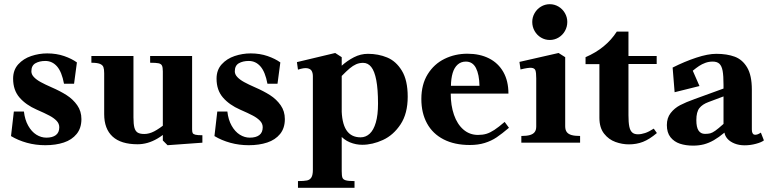

<svg xmlns="http://www.w3.org/2000/svg" viewBox="-20 -680 3672 915"><path d="M32.5 -31.5 46 -148.5H94Q98.5 -109 114.5 -80.8Q130.5 -52.5 153.2 -38.2Q176 -24 201 -24Q230 -24 246.2 -36.2Q262.5 -48.5 262.5 -73.5Q262.5 -91 249.5 -104.5Q236.5 -118 215.2 -129.2Q194 -140.5 155 -157.5Q103.5 -180 73 -215.2Q42.5 -250.5 42.5 -305Q42.5 -346.5 67 -373.5Q91.5 -400.5 128.8 -413Q166 -425.5 205 -425.5Q249 -425.5 285.8 -412.8Q322.5 -400 346.5 -382.5L333 -281H285Q274.5 -337.5 251.8 -363.5Q229 -389.5 196 -389.5Q168 -389.5 148.8 -378.5Q129.5 -367.5 129.5 -340Q129.5 -325.5 141.5 -312.8Q153.5 -300 174 -288.8Q194.5 -277.5 225.5 -264Q267 -246 297.5 -226.5Q328 -207 348 -178.5Q368 -150 368 -112.5Q368 -69.5 345.2 -41.5Q322.5 -13.5 284 -0.8Q245.5 12 196 12Q150 12 108.2 0.5Q66.5 -11 32.5 -31.5Z M476.5 -136V-331Q476.5 -350 472.8 -360.2Q469 -370.5 455.8 -375.8Q442.5 -381 415.5 -381V-413H616V-120.5Q616 -88.5 620.5 -71.8Q625 -55 636 -48.2Q647 -41.5 667.5 -41.5Q690.5 -41.5 714.8 -54Q739 -66.5 773.5 -94.5L777.5 -55Q754 -33.5 730.5 -19.8Q707 -6 683.2 0.8Q659.5 7.5 635.5 7.5Q556.5 7.5 516.5 -29.2Q476.5 -66 476.5 -136ZM756 -10.5V-339.5Q756 -359 751.8 -367.5Q747.5 -376 735.5 -378.5Q723.5 -381 695.5 -381V-413H895.5V-64Q895.5 -51.5 898.2 -46Q901 -40.5 911.2 -38Q921.5 -35.5 944.5 -35.5V0L778.5 12Z M1002 -31.5 1015.5 -148.5H1063.5Q1068 -109 1084 -80.8Q1100 -52.5 1122.8 -38.2Q1145.5 -24 1170.5 -24Q1199.5 -24 1215.8 -36.2Q1232 -48.5 1232 -73.5Q1232 -91 1219 -104.5Q1206 -118 1184.8 -129.2Q1163.5 -140.5 1124.5 -157.5Q1073 -180 1042.5 -215.2Q1012 -250.5 1012 -305Q1012 -346.5 1036.5 -373.5Q1061 -400.5 1098.2 -413Q1135.5 -425.5 1174.5 -425.5Q1218.5 -425.5 1255.2 -412.8Q1292 -400 1316 -382.5L1302.5 -281H1254.5Q1244 -337.5 1221.2 -363.5Q1198.5 -389.5 1165.5 -389.5Q1137.5 -389.5 1118.2 -378.5Q1099 -367.5 1099 -340Q1099 -325.5 1111 -312.8Q1123 -300 1143.5 -288.8Q1164 -277.5 1195 -264Q1236.5 -246 1267 -226.5Q1297.5 -207 1317.5 -178.5Q1337.5 -150 1337.5 -112.5Q1337.5 -69.5 1314.8 -41.5Q1292 -13.5 1253.5 -0.8Q1215 12 1165.5 12Q1119.5 12 1077.8 0.5Q1036 -11 1002 -31.5Z M1471 129.5V-317Q1471 -331.5 1465.5 -341.8Q1460 -352 1444.2 -354.8Q1428.5 -357.5 1400 -348L1395 -384L1577.5 -427.5L1608.5 -407.5V135.5Q1608.5 157.5 1611.8 166.5Q1615 175.5 1627.5 179.2Q1640 183 1669.5 183V215H1400V183Q1429 183 1443 180Q1457 177 1464 165.5Q1471 154 1471 129.5ZM1565.5 -110.5 1608 -167Q1608 -95 1630.5 -60.2Q1653 -25.5 1698.5 -25.5Q1723 -25.5 1741.8 -42.8Q1760.5 -60 1771 -96Q1781.5 -132 1781.5 -186Q1781.5 -255 1773.2 -298Q1765 -341 1749.2 -360.8Q1733.5 -380.5 1710.5 -380.5Q1692.5 -380.5 1677.2 -373.8Q1662 -367 1647 -354.5Q1632 -342 1608 -317.5V-366.5Q1634.5 -390.5 1666.5 -407Q1698.5 -423.5 1733.5 -423.5Q1783 -423.5 1825.2 -406Q1867.5 -388.5 1895.2 -343Q1923 -297.5 1923 -219Q1923 -139 1889 -87.5Q1855 -36 1805 -13Q1755 10 1706 10Q1676 10 1647.2 -1.8Q1618.5 -13.5 1596 -40.5Q1573.5 -67.5 1565.5 -110.5Z M1988 -208Q1988 -277.5 2018.2 -326.2Q2048.5 -375 2098.5 -399.5Q2148.5 -424 2207.5 -424Q2266.5 -424 2310.5 -401.8Q2354.5 -379.5 2378.8 -336.8Q2403 -294 2403 -234H2128Q2128 -177.5 2143.5 -132.8Q2159 -88 2188.5 -62.5Q2218 -37 2258 -37Q2280 -37 2297.8 -42.2Q2315.5 -47.5 2335.8 -60.8Q2356 -74 2385 -99L2405.5 -71Q2372 -42.5 2346.8 -25.5Q2321.5 -8.5 2290.2 1.2Q2259 11 2219 11Q2146 11 2094 -15.8Q2042 -42.5 2015 -92Q1988 -141.5 1988 -208ZM2200 -386.5Q2177 -386.5 2161 -372.2Q2145 -358 2137.2 -332Q2129.5 -306 2129 -271H2265Q2264 -325 2248.2 -355.8Q2232.5 -386.5 2200 -386.5Z M2535.5 -77V-306.5Q2535.5 -334.5 2531.5 -345Q2527.5 -355.5 2512.2 -356.8Q2497 -358 2460.5 -349L2455.5 -385L2642 -427.5L2673.5 -407.5V-78.5Q2673.5 -61 2680.8 -51Q2688 -41 2703.5 -36.5Q2719 -32 2744.5 -32V0H2464.5V-32Q2490 -32 2505.5 -36.5Q2521 -41 2528.2 -50.8Q2535.5 -60.5 2535.5 -77ZM2516.5 -575.5Q2516.5 -598 2527.8 -617.5Q2539 -637 2558.2 -648.5Q2577.5 -660 2600 -660Q2622.5 -660 2641.8 -648.5Q2661 -637 2672.2 -617.5Q2683.5 -598 2683.5 -575.5Q2683.5 -552 2672.2 -532.2Q2661 -512.5 2641.8 -501Q2622.5 -489.5 2600 -489.5Q2577.5 -489.5 2558.2 -501Q2539 -512.5 2527.8 -532.2Q2516.5 -552 2516.5 -575.5Z M2836.5 -119V-374.5H2770.5V-407.5Q2868 -449.5 2919.5 -529.5H2975V-413H3109.5V-375H2975V-131Q2975 -96.5 2979 -77Q2983 -57.5 2992.8 -48.8Q3002.5 -40 3020 -40Q3036 -40 3054.2 -46Q3072.5 -52 3095.5 -67L3110.5 -46Q3075 -16 3044.2 -4Q3013.5 8 2977 8Q2945 8 2913 -3.5Q2881 -15 2858.8 -43.2Q2836.5 -71.5 2836.5 -119Z M3158 -84Q3158 -118 3176 -141.2Q3194 -164.5 3221.2 -178.8Q3248.5 -193 3290.5 -208L3428 -258V-276Q3428 -319 3423.8 -342.2Q3419.5 -365.5 3408.5 -376Q3397.5 -386.5 3376.5 -386.5Q3358 -386.5 3341.5 -380.5Q3325 -374.5 3311.5 -365.5Q3298 -356.5 3281.5 -343L3313.5 -270L3195 -240.5L3185.5 -358Q3243 -387 3298.2 -405.2Q3353.5 -423.5 3393.5 -423.5Q3444.5 -423.5 3481.5 -409.8Q3518.5 -396 3540.8 -358.2Q3563 -320.5 3563 -253V-63Q3563 -41 3575.2 -38.2Q3587.5 -35.5 3606 -48L3620.5 -11Q3609.5 -2 3582.8 5.2Q3556 12.5 3529 12.5Q3502 12.5 3480.8 4Q3459.5 -4.5 3447.2 -18.2Q3435 -32 3432.5 -48Q3405.5 -25.5 3382 -12Q3358.5 1.5 3334.8 7.8Q3311 14 3283 14Q3248 14 3220.2 4.8Q3192.5 -4.5 3175.2 -26.2Q3158 -48 3158 -84ZM3428 -89.5V-220.5L3356 -193.5Q3327.5 -183 3313 -164.8Q3298.5 -146.5 3298.5 -107.5Q3298.5 -73.5 3309 -57.8Q3319.5 -42 3339.5 -42Q3354.5 -42 3364.5 -44.5Q3374.5 -47 3388.8 -57Q3403 -67 3428 -89.5Z"/></svg>

Font: Didactic
Style: Regular
Weight: 400
Designer: Tyler Finck
Foundry: Etcetera Type Co
Version: Version 3.007;FEAKit 1.0